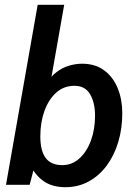

<svg xmlns="http://www.w3.org/2000/svg" viewBox="-20 -770 562 800"><path d="M252 10Q196 10 159 -17.2Q122 -44.5 103 -91L132.5 -110L103.5 0H5L137 -750H247.5L185.5 -398.5L170.5 -417.5Q190 -450 214.8 -469Q239.5 -488 267.2 -496.2Q295 -504.5 322 -504.5Q377 -504.5 414.2 -476.8Q451.5 -449 470.5 -402.2Q489.5 -355.5 489.5 -298.5Q489.5 -234.5 472.8 -178.5Q456 -122.5 424.8 -80.2Q393.5 -38 349.8 -14Q306 10 252 10ZM239.5 -82Q280 -82 310.8 -109.8Q341.5 -137.5 358.8 -184.2Q376 -231 376 -288Q376 -342 355.5 -377.2Q335 -412.5 290 -412.5Q246 -412.5 214.2 -384Q182.5 -355.5 165.2 -307.8Q148 -260 148 -202Q148 -142 170.2 -112Q192.5 -82 239.5 -82Z"/></svg>

Font: Cabin SemiCondensedSemiBold
Style: Italic
Weight: 600
Width: 4
Italic angle: -10°
Designer: Pablo Impallari
Foundry: Pablo Impallari. http://www.impallari.com Igino Marini. http://www.ikern.com
Version: Version 3.001